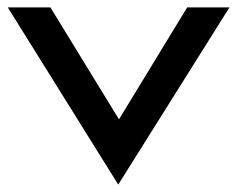

<svg xmlns="http://www.w3.org/2000/svg" viewBox="-20 -471 642 518"><path d="M299 27 599 -451H485L301 -149L116 -451H1Z"/></svg>

Font: Charger Pro
Style: BlkExt
Weight: 900
Designer: Jasper
Foundry: Cannot Into Space Fonts
Version: Version 1.09